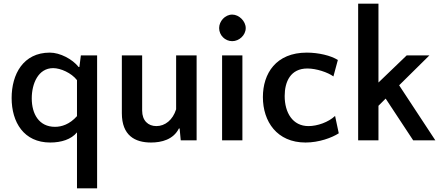

<svg xmlns="http://www.w3.org/2000/svg" viewBox="-20 -760 2384 1040"><path d="M250 -475C106 -475 43 -358 43 -229C43 -98 109 12 252 12C312 12 366 -5 397 -43V260H506V-460H418L410 -397H406C372 -440 305 -475 250 -475ZM268 -391C308 -391 367 -365 397 -326V-131C357 -86 313 -73 278 -73C191 -73 152 -143 152 -227C152 -307 187 -391 268 -391Z M640 -460V-147C640 -26 711 12 798 12C855 12 919 -4 949 -64H953L959 0H1045V-460H934V-168C916 -110 874 -77 827 -77C782 -77 750 -107 750 -161V-460Z M1293 -460H1183V0H1293ZM1167 -608C1167 -569 1199 -537 1238 -537C1275 -537 1311 -569 1311 -608C1311 -645 1275 -681 1238 -681C1199 -681 1167 -645 1167 -608Z M1810 -435C1773 -459 1705 -475 1642 -475C1475 -475 1404 -362 1404 -234C1404 -102 1480 12 1635 12C1708 12 1778 -14 1815 -38L1795 -132C1759 -98 1699 -77 1651 -77C1565 -77 1522 -150 1522 -240C1522 -318 1554 -389 1645 -389C1694 -389 1756 -368 1786 -346Z M2306 -460H2183L2030 -313V-740H1920V0H2030V-187L2069 -226L2218 0H2338L2142 -298Z"/></svg>

Font: Quattrocento Sans
Style: Bold
Weight: 700
Designer: Pablo Impallari
Foundry: Pablo Impallari, Igino Marini, Brenda Gallo
Version: Version 2.000